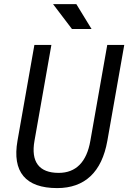

<svg xmlns="http://www.w3.org/2000/svg" viewBox="-20 -914 630 943"><path d="M260.7 9.8C396 9.8 480 -68.4 507.3 -222.7L590.3 -693.4H506.8L423.8 -222.7C405.8 -118.2 353 -64.9 268.1 -64.9C171.9 -64.9 130.9 -119.1 149.4 -222.7L232.4 -693.4H148.9L65.9 -222.7C39.1 -69.8 105.5 9.8 260.7 9.8ZM333.5 -771.5H429.7L355 -893.6H240.7Z"/></svg>

Font: Cascadia Mono SemiLight
Style: Italic
Weight: 350
Italic angle: -10°
Monospace: yes
Designer: Aaron Bell
Foundry: Saja Typeworks
Version: Version 2404.023